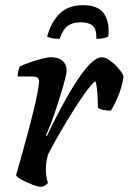

<svg xmlns="http://www.w3.org/2000/svg" viewBox="-20 -721 497 741"><path d="M141 0Q128 0 105 -8.5Q82 -17 63 -27.5Q44 -38 42 -45Q48 -66 59 -105Q70 -144 83 -191.5Q96 -239 108 -288Q118 -327 124.5 -362Q131 -397 131 -406Q131 -418 123.5 -422Q116 -426 101 -426H48Q48 -436 50.5 -446.5Q53 -457 56 -464Q70 -471 93.5 -479.5Q117 -488 140.5 -494Q164 -500 177 -500Q205 -500 221 -486.5Q237 -473 237 -449Q237 -439 230.5 -413.5Q224 -388 214 -355.5Q204 -323 193 -290.5Q182 -258 172 -233Q162 -208 157 -199L161 -196Q177 -230 198 -271Q219 -312 242 -352.5Q265 -393 288.5 -426.5Q312 -460 333.5 -480Q355 -500 373 -500Q389 -500 408 -485Q427 -470 441 -452.5Q455 -435 457 -426Q451 -387 437 -352.5Q423 -318 408 -294Q389 -294 376 -297.5Q363 -301 358 -305Q358 -319 357 -339.5Q356 -360 354 -378.5Q352 -397 349 -407Q343 -406 326.5 -386Q310 -366 288.5 -333.5Q267 -301 244 -263.5Q221 -226 200.5 -189.5Q180 -153 166 -126Q157 -98 157 -68Q157 -54 159 -40.5Q161 -27 165 -15Q162 -11 155.5 -6.5Q149 -2 141 0ZM210 -571Q190 -571 178 -574Q166 -577 162 -580Q177 -636 210.5 -668.5Q244 -701 301 -701Q359 -701 381.5 -668Q404 -635 398 -580Q394 -577 381 -574Q368 -571 352 -571Q353 -610 337 -622.5Q321 -635 292 -635Q262 -635 243 -622.5Q224 -610 210 -571Z"/></svg>

Font: Texturina SemiBold
Style: Italic
Weight: 600
Italic angle: -11°
Designer: Guillermo Torres Carreño
Foundry: Omnibus-Type
Version: Version 1.002; ttfautohint (v1.8.3)